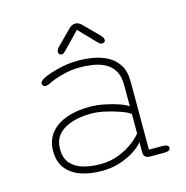

<svg xmlns="http://www.w3.org/2000/svg" viewBox="-99 -741 816 841"><g transform="rotate(-15 309.5 -321.0)"><path d="M481 0Q467 0 459.8 -6.8Q452.5 -13.5 452.5 -26V-73.5Q441 -57.5 413.8 -38.8Q386.5 -20 347.5 -6.8Q308.5 6.5 261.5 6.5Q208.5 6.5 166.8 -8Q125 -22.5 101 -53.2Q77 -84 77 -133.5Q77 -179 101.8 -211.5Q126.5 -244 172.5 -261.5Q218.5 -279 281.5 -279Q313 -279 348 -272Q383 -265 411.5 -255Q440 -245 452.5 -235.5V-331Q452.5 -373.5 436.5 -398.8Q420.5 -424 394.5 -436.5Q368.5 -449 338.8 -453Q309 -457 281 -457Q246 -457 205.8 -446.5Q165.5 -436 141.5 -423.5Q135.5 -420.5 130 -418.8Q124.5 -417 120.5 -417Q113 -417 109 -421.8Q105 -426.5 105 -431.5Q105 -437 110 -442.2Q115 -447.5 124.5 -452.5Q151 -465.5 194.8 -476.5Q238.5 -487.5 287.5 -487.5Q319.5 -487.5 353.8 -481.5Q388 -475.5 417.5 -459.8Q447 -444 465.5 -414.8Q484 -385.5 484 -339V-30.5H545Q559 -30.5 566.2 -26.5Q573.5 -22.5 573.5 -15Q573.5 -8 566.2 -4Q559 0 545 0ZM452.5 -201Q438.5 -211.5 407.5 -222.5Q376.5 -233.5 342.2 -241Q308 -248.5 282.5 -248.5Q202 -248.5 155.2 -219.2Q108.5 -190 108.5 -133.5Q108.5 -92 129.5 -68Q150.5 -44 185.8 -34Q221 -24 263.5 -24Q310 -24 348.5 -39.5Q387 -55 414 -76Q441 -97 452.5 -112.5ZM409.5 -567.5Q421.5 -555.5 421.5 -545Q421.5 -539.5 417.5 -536Q413.5 -532.5 407 -532.5Q400.5 -532.5 396 -536Q391.5 -539.5 384 -547.5L315 -619L245.5 -547Q238 -539 233.8 -535.8Q229.5 -532.5 222.5 -532.5Q216.5 -532.5 213 -536.2Q209.5 -540 209.5 -546Q209.5 -557 220 -567.5L285 -633Q293 -641 300 -644.2Q307 -647.5 314.5 -647.5Q322.5 -647.5 329.5 -644.2Q336.5 -641 344.5 -633Z"/></g></svg>

Font: Sono ExtraLight
Style: Regular
Weight: 200
Designer: Tyler Finck
Foundry: Tyler Finck
Version: Version 2.112